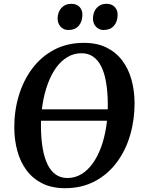

<svg xmlns="http://www.w3.org/2000/svg" viewBox="-20 -978 755 1008"><path d="M128 -344 129.5 -404H588.5L586.5 -344ZM321 10Q252.5 10 202.2 -15Q152 -40 119.5 -83.8Q87 -127.5 71.2 -184.8Q55.5 -242 55 -307Q54.5 -395 78.5 -475.2Q102.5 -555.5 149.2 -618Q196 -680.5 264.2 -716.8Q332.5 -753 420.5 -753Q490 -753 540 -728Q590 -703 622.5 -659.2Q655 -615.5 670.5 -559Q686 -502.5 686.5 -439Q687 -350.5 663.5 -269.5Q640 -188.5 593.2 -125.8Q546.5 -63 478.2 -26.5Q410 10 321 10ZM334 -43.5Q374 -43.5 407.5 -63.8Q441 -84 467 -120.5Q493 -157 510.8 -205.5Q528.5 -254 537.5 -311.8Q546.5 -369.5 546 -431.5Q545.5 -494.5 537.2 -544Q529 -593.5 512.2 -627.8Q495.5 -662 469.5 -680.2Q443.5 -698.5 407.5 -698.5Q367.5 -698.5 333.8 -678.2Q300 -658 274.2 -622Q248.5 -586 230.8 -537.8Q213 -489.5 203.8 -432.5Q194.5 -375.5 195 -314Q195.5 -250 204 -200Q212.5 -150 229.5 -115Q246.5 -80 272.5 -61.8Q298.5 -43.5 334 -43.5ZM338.5 -820.5Q314 -820.5 298 -838.2Q282 -856 282.5 -882.5Q283.5 -916 303 -937Q322.5 -958 353.5 -958Q383 -958 398.2 -941Q413.5 -924 412.5 -899Q412 -864 393 -842.2Q374 -820.5 338.5 -820.5ZM523.5 -820.5Q499.5 -820.5 483.5 -838.2Q467.5 -856 468 -882.5Q469 -916 488.2 -937Q507.5 -958 538.5 -958Q567 -958 582.8 -941Q598.5 -924 597.5 -899Q597 -864 577.8 -842.2Q558.5 -820.5 523.5 -820.5Z"/></svg>

Font: Merriweather 24pt SemiBold
Style: Italic
Weight: 600
Italic angle: -7.8°
Version: Version 2.101